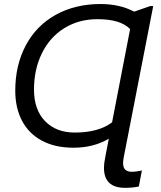

<svg xmlns="http://www.w3.org/2000/svg" viewBox="-20 -718 795 946"><path d="M586.4 84.5Q586.4 108.4 597.7 118.4Q608.9 128.4 630.4 128.4Q640.1 128.4 656 126.2Q671.9 124 679.2 121.6L664.1 200.7Q633.8 207.5 596.2 207.5Q492.2 207.5 492.2 108.9Q492.2 99.1 493.7 85.4Q495.1 71.8 516.1 -34.7Q441.4 9.8 341.8 9.8Q251.5 9.8 186.8 -24.7Q122.1 -59.1 88.6 -122.8Q55.2 -186.5 55.2 -271Q55.2 -397 107.2 -494.6Q159.2 -592.3 255.1 -645.3Q351.1 -698.2 475.1 -698.2Q569.8 -698.2 641.1 -660.6L719.7 -688H734.9L589.8 56.2Q586.4 75.7 586.4 84.5ZM348.6 -64.9Q465.3 -64.9 532.2 -115.2L621.1 -574.7Q574.2 -623.5 460.4 -623.5Q368.7 -623.5 297.4 -579.6Q226.1 -535.6 186.8 -456.1Q147.5 -376.5 147.5 -276.4Q147.5 -177.7 201.9 -121.3Q256.3 -64.9 348.6 -64.9Z"/></svg>

Font: Liberation Sans
Style: Italic
Weight: 400
Italic angle: -12°
Designer: Steve Matteson
Foundry: Ascender Corporation
Version: Version 2.1.5